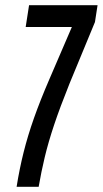

<svg xmlns="http://www.w3.org/2000/svg" viewBox="-20 -720 396 740"><path d="M44 0Q55 -69 71 -133Q87 -197 111 -265Q135 -333 170 -414L257 -616H79L92 -700H356L346 -635L248 -398Q211 -306 188.5 -238.5Q166 -171 152.5 -114.5Q139 -58 129 0Z"/></svg>

Font: Georama Extra Condensed Medium
Style: Italic
Weight: 500
Width: 2
Italic angle: -9°
Designer: Jean-Baptiste Levee
Foundry: Production Type
Version: Version 1.000